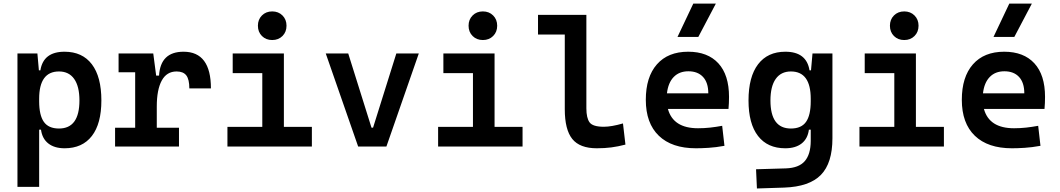

<svg xmlns="http://www.w3.org/2000/svg" viewBox="-20 -815 5899 1068"><path d="M77.1 224.6V-517.6H188L196.3 -423.8H204.6Q221.2 -527.3 338.9 -527.3Q438 -527.3 491 -457.5Q543.9 -387.7 543.9 -256.3Q543.9 -127 491 -58.6Q438 9.8 339.4 9.8Q283.2 9.8 249 -16.8Q214.8 -43.5 208 -93.8H197.8V224.6ZM197.8 -251.5Q197.8 -174.3 223.9 -137.2Q250 -100.1 308.1 -100.1Q421.9 -100.1 421.9 -256.3Q421.9 -334.5 392.6 -376Q363.3 -417.5 308.1 -417.5Q197.8 -417.5 197.8 -265.6Z M852.1 -222.7V-104.5H975.6V0H620.1V-104.5H731.9V-413.1H639.6V-517.6H832.5L848.6 -394.5H864.7Q872.6 -527.3 1001 -527.3Q1153.3 -527.3 1153.3 -323.2H1033.2Q1033.2 -373.5 1016.4 -395.5Q999.5 -417.5 962.4 -417.5Q907.2 -417.5 879.6 -366.7Q852.1 -315.9 852.1 -222.7Z M1245.1 0V-109.4H1439V-408.2H1274.4V-517.6H1559.1V-109.4H1714.8V0ZM1494.1 -592.3Q1459.5 -592.3 1437 -614.7Q1414.6 -637.2 1414.6 -671.9Q1414.6 -706.5 1437 -729Q1459.5 -751.5 1494.1 -751.5Q1528.8 -751.5 1551.3 -729Q1573.7 -706.5 1573.7 -671.9Q1573.7 -637.2 1551.3 -614.7Q1528.8 -592.3 1494.1 -592.3Z M1972.2 0 1792 -517.6H1917L2046.4 -105H2055.2L2184.6 -517.6H2309.6L2129.4 0Z M2417 0V-109.4H2610.8V-408.2H2446.3V-517.6H2731V-109.4H2886.7V0ZM2666 -592.3Q2631.3 -592.3 2608.9 -614.7Q2586.4 -637.2 2586.4 -671.9Q2586.4 -706.5 2608.9 -729Q2631.3 -751.5 2666 -751.5Q2700.7 -751.5 2723.1 -729Q2745.6 -706.5 2745.6 -671.9Q2745.6 -637.2 2723.1 -614.7Q2700.7 -592.3 2666 -592.3Z M3299.8 9.8Q3205.1 9.8 3163.3 -42Q3121.6 -93.8 3121.6 -207.5V-623H2972.7V-732.4H3241.7V-212.4Q3241.7 -158.7 3259.5 -134.3Q3277.3 -109.9 3338.9 -109.9Q3380.9 -109.9 3445.3 -128.4L3459 -10.7Q3418.5 0 3380.9 4.9Q3343.3 9.8 3299.8 9.8Z M3851.1 9.8Q3717.3 9.8 3644.8 -59.8Q3572.3 -129.4 3572.3 -259.8Q3572.3 -386.7 3634 -457Q3695.8 -527.3 3808.1 -527.3Q3916.5 -527.3 3975.8 -462.9Q4035.2 -398.4 4035.2 -275.9Q4035.2 -240.7 4032.2 -209H3695.3Q3724.6 -101.6 3862.8 -101.6Q3897 -101.6 3929.9 -105.2Q3962.9 -108.9 3997.1 -115.2L4009.8 -3.9Q3961.4 4.9 3921.6 7.3Q3881.8 9.8 3851.1 9.8ZM3689.9 -295.9H3919.9Q3919.9 -355.5 3890.6 -387Q3861.3 -418.5 3809.1 -418.5Q3758.3 -418.5 3727.5 -386.7Q3696.8 -355 3689.9 -295.9ZM3748.5 -609.4 3836.4 -794.9H3961.9L3864.3 -609.4Z M4190.4 233.4 4185.5 126.5 4351.6 121.6Q4423.8 119.1 4456.5 81.3Q4489.3 43.5 4489.7 -30.3V-93.8H4479.5Q4473.1 -43.5 4439 -16.8Q4404.8 9.8 4348.1 9.8Q4249.5 9.8 4196.5 -58.6Q4143.6 -127 4143.6 -256.3Q4143.6 -387.7 4196.8 -457.5Q4250 -527.3 4348.6 -527.3Q4466.3 -527.3 4482.9 -423.8H4491.2L4499.5 -517.6H4610.4V-45.9Q4610.4 92.3 4546.1 158Q4481.9 223.6 4341.8 228.5ZM4489.7 -265.6Q4489.7 -417.5 4379.4 -417.5Q4324.2 -417.5 4294.9 -376Q4265.6 -334.5 4265.6 -256.3Q4265.6 -100.1 4379.4 -100.1Q4437.5 -100.1 4463.6 -137.2Q4489.7 -174.3 4489.7 -251.5Z M4760.7 0V-109.4H4954.6V-408.2H4790V-517.6H5074.7V-109.4H5230.5V0ZM5009.8 -592.3Q4975.1 -592.3 4952.6 -614.7Q4930.2 -637.2 4930.2 -671.9Q4930.2 -706.5 4952.6 -729Q4975.1 -751.5 5009.8 -751.5Q5044.4 -751.5 5066.9 -729Q5089.4 -706.5 5089.4 -671.9Q5089.4 -637.2 5066.9 -614.7Q5044.4 -592.3 5009.8 -592.3Z M5608.9 9.8Q5475.1 9.8 5402.6 -59.8Q5330.1 -129.4 5330.1 -259.8Q5330.1 -386.7 5391.8 -457Q5453.6 -527.3 5565.9 -527.3Q5674.3 -527.3 5733.6 -462.9Q5793 -398.4 5793 -275.9Q5793 -240.7 5790 -209H5453.1Q5482.4 -101.6 5620.6 -101.6Q5654.8 -101.6 5687.7 -105.2Q5720.7 -108.9 5754.9 -115.2L5767.6 -3.9Q5719.2 4.9 5679.4 7.3Q5639.6 9.8 5608.9 9.8ZM5447.8 -295.9H5677.7Q5677.7 -355.5 5648.4 -387Q5619.1 -418.5 5566.9 -418.5Q5516.1 -418.5 5485.4 -386.7Q5454.6 -355 5447.8 -295.9ZM5506.3 -609.4 5594.2 -794.9H5719.7L5622.1 -609.4Z"/></svg>

Font: CaskaydiaCove NFP SemiBold
Style: Regular
Weight: 600
Designer: Aaron Bell
Foundry: Saja Typeworks
Version: Version 2111.001; VTT 6.35;Nerd Fonts 3.1.1